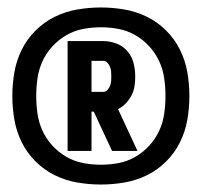

<svg xmlns="http://www.w3.org/2000/svg" viewBox="-20 -918 540 514"><path d="M161 -514V-808H256Q274 -808 291.5 -801.5Q309 -795 321 -781Q333 -767 337.5 -749.5Q342 -732 342 -713Q342 -700 340 -687Q338 -674 332 -662.5Q326 -651 317 -641.5Q308 -632 296 -626L348 -514H280L231 -619H225V-514ZM256 -672Q263 -672 267.5 -677Q272 -682 274.5 -688Q277 -694 277.5 -700.5Q278 -707 278 -713Q278 -720 277.5 -726.5Q277 -733 274.5 -739Q272 -745 267.5 -750Q263 -755 256 -755H225V-672ZM250 -424Q218 -424 186.5 -429.5Q155 -435 126.5 -449Q98 -463 75 -486Q52 -509 38 -537.5Q24 -566 18.5 -597.5Q13 -629 13 -661Q13 -693 18.5 -724.5Q24 -756 38 -784.5Q52 -813 75 -836Q98 -859 126.5 -873Q155 -887 186.5 -892.5Q218 -898 250 -898Q282 -898 313.5 -892.5Q345 -887 373.5 -873Q402 -859 425 -836Q448 -813 462 -784.5Q476 -756 481.5 -724.5Q487 -693 487 -661Q487 -629 481.5 -597.5Q476 -566 462 -537.5Q448 -509 425 -486Q402 -463 373.5 -449Q345 -435 313.5 -429.5Q282 -424 250 -424ZM250 -477Q274 -477 297.5 -481.5Q321 -486 342 -498Q363 -510 379.5 -528Q396 -546 406 -567.5Q416 -589 419.5 -613Q423 -637 423 -661Q423 -685 419.5 -709Q416 -733 406 -754.5Q396 -776 379.5 -794Q363 -812 342 -824Q321 -836 297.5 -840.5Q274 -845 250 -845Q226 -845 202.5 -840.5Q179 -836 158 -824Q137 -812 120.5 -794Q104 -776 94 -754.5Q84 -733 80.5 -709Q77 -685 77 -661Q77 -637 80.5 -613Q84 -589 94 -567.5Q104 -546 120.5 -528Q137 -510 158 -498Q179 -486 202.5 -481.5Q226 -477 250 -477Z"/></svg>

Font: Iosevka Heavy
Style: Regular
Weight: 900
Monospace: yes
Designer: Belleve Invis
Foundry: Belleve Invis
Version: Version 32.5.0; ttfautohint (v1.8.4)